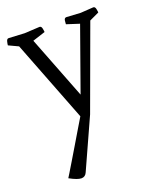

<svg xmlns="http://www.w3.org/2000/svg" viewBox="-145 -537 721 880"><g transform="rotate(-20 215.5 -97.0)"><path d="M99 262Q80 262 42 241Q42 241 53.5 222.5Q65 204 82.5 174.5Q100 145 120.5 111Q141 77 159.5 45.5Q178 14 191 -7L37 -404L-10 -426Q-10 -431 -7 -443.5Q-4 -456 4 -456L82 -452L155 -456Q164 -456 166.5 -443.5Q169 -431 169 -426L107 -406L226 -100L335 -406L273 -426Q273 -430 274.5 -443Q276 -456 286 -456L355 -452L417 -456Q426 -456 428.5 -443.5Q431 -431 431 -426L384 -404L236 0L126 243Q118 262 99 262Z"/></g></svg>

Font: Mate
Style: Regular
Weight: 400
Designer: Eduardo Rodriguez Tunni
Foundry: Eduardo Rodriguez Tunni
Version: Version 1.003; ttfautohint (v1.8.4.7-5d5b);gftools[0.9.24]